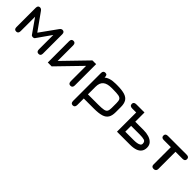

<svg xmlns="http://www.w3.org/2000/svg" viewBox="198 -1518 2749 2749"><g transform="rotate(45 1573.0 -143.0)"><path d="M111 13C139 13 153 -4 153 -38C153 -38 153 -329 153 -329C153 -329 305.5 -112 305.5 -112C305.5 -112 305.5 -112 305.5 -112C309 -106.5 314 -103 320.5 -101C326.5 -99 332.5 -98 339 -98C339 -98 339 -98 339 -98C352.5 -98 363 -102.5 369.5 -112C369.5 -112 522 -329 522 -329C522 -329 522 -38 522 -38C522 -38 522 -38 522 -38C522 -4 536 13 564 13C564 13 564 13 564 13C592 13 606 -3 606 -35C606 -35 606 -425 606 -425C606 -425 606 -425 606 -425C606 -457.5 592.5 -474 565 -474C565 -474 565 -474 565 -474C549 -474 535 -465.5 523 -448.5C523 -448.5 337 -189.5 337 -189.5C337 -189.5 152 -448.5 152 -448.5C152 -448.5 152 -448.5 152 -448.5C139.5 -465.5 125.5 -474 109 -474C109 -474 109 -474 109 -474C82.5 -474 69 -457.5 69 -425C69 -425 69 -35 69 -35C69 -35 69 -35 69 -35C69 -3 83 13 111 13C111 13 111 13 111 13Z M1209 13C1237 13 1251 -3.5 1251 -36C1251 -36 1251 -467 1251 -467C1251 -467 1175.5 -467 1175.5 -467C1175.5 -467 829 -109 829 -109C829 -109 829 -422 829 -422C829 -422 829 -422 829 -422C829 -456.5 815 -474 787 -474C787 -474 787 -474 787 -474C759 -474 745 -457.5 745 -425C745 -425 745 6 745 6C745 6 823.5 6 823.5 6C823.5 6 1167 -348 1167 -348C1167 -348 1167 -39 1167 -39C1167 -39 1167 -39 1167 -39C1167 -4.5 1181 13 1209 13C1209 13 1209 13 1209 13Z M1431 188C1459.5 188 1474 171 1474 137C1474 137 1474 6 1474 6C1474 6 1681 6 1681 6C1681 6 1681 6 1681 6C1744 6 1794 0 1831.5 -11.5C1868.5 -23 1895 -42.5 1911.5 -69.5C1928 -96 1936 -132.5 1936 -178C1936 -178 1936 -283 1936 -283C1936 -283 1936 -283 1936 -283C1936 -328.5 1928 -365 1911.5 -392C1895 -418.5 1868 -438 1830.5 -449.5C1793 -461 1742 -467 1678 -467C1678 -467 1649 -467 1649 -467C1649 -467 1649 -467 1649 -467C1607 -467 1570 -462 1538 -452C1505.5 -441.5 1479 -425 1458 -402C1458 -402 1473 -382 1473 -382C1473 -382 1473 -412 1473 -412C1473 -412 1473 -412 1473 -412C1473 -434.5 1470 -450.5 1464.5 -460C1458.5 -469.5 1448 -474 1433 -474C1433 -474 1433 -474 1433 -474C1404.5 -474 1390 -458 1390 -426C1390 -426 1390 137 1390 137C1390 137 1390 137 1390 137C1390 171 1403.5 188 1431 188C1431 188 1431 188 1431 188ZM1474 -232C1474 -232 1474 -232 1474 -232C1474 -283.5 1488 -322 1516.5 -346.5C1544.5 -371 1588.5 -383 1649 -383C1649 -383 1678 -383 1678 -383C1678 -383 1678 -383 1678 -383C1728 -383 1765.5 -380.5 1790.5 -376C1815 -371 1831.5 -361 1840 -346.5C1848 -332 1852 -309.5 1852 -280C1852 -280 1852 -181 1852 -181C1852 -181 1852 -181 1852 -181C1852 -151.5 1848 -129.5 1840 -115C1832 -100 1816 -90 1791.5 -85.5C1767 -80.5 1730.5 -78 1681 -78C1681 -78 1474 -78 1474 -78C1474 -78 1474 -232 1474 -232Z M2410 6C2410 6 2410 6 2410 6C2454.5 6 2492 0.5 2522.5 -10C2552.5 -20.5 2575 -36.5 2590.5 -58C2605.5 -79 2613 -105.5 2613 -137C2613 -137 2613 -137 2613 -137C2613 -170.5 2603 -198 2583.5 -219C2563.5 -240 2537.5 -255.5 2505.5 -265.5C2473.5 -275 2439.5 -280 2403 -280C2403 -280 2230 -280 2230 -280C2230 -280 2230 -467 2230 -467C2230 -467 2066 -467 2066 -467C2066 -467 2066 -467 2066 -467C2031.5 -467 2014 -453.5 2014 -427C2014 -427 2014 -427 2014 -427C2014 -397.5 2031.5 -383 2066 -383C2066 -383 2146 -383 2146 -383C2146 -383 2146 6 2146 6C2146 6 2410 6 2410 6ZM2230 -196C2230 -196 2403 -196 2403 -196C2403 -196 2403 -196 2403 -196C2443.5 -196 2475 -192.5 2496.5 -186C2518 -179.5 2529 -161.5 2529 -133C2529 -133 2529 -133 2529 -133C2529 -118 2523 -106.5 2510.5 -99C2498 -91 2482 -85.5 2462.5 -82.5C2443 -79.5 2423.5 -78 2403 -78C2403 -78 2230 -78 2230 -78C2230 -78 2230 -196 2230 -196Z M2894 13C2908.5 13 2920.5 9 2929 0.5C2937.5 -7.5 2942 -18.5 2942 -32C2942 -32 2942 -383 2942 -383C2942 -383 3085 -383 3085 -383C3085 -383 3085 -383 3085 -383C3117.5 -383 3134 -397 3134 -425C3134 -425 3134 -425 3134 -425C3134 -453 3117.5 -467 3085 -467C3085 -467 2704 -467 2704 -467C2704 -467 2704 -467 2704 -467C2671.5 -467 2655 -453 2655 -425C2655 -425 2655 -425 2655 -425C2655 -397 2671.5 -383 2704 -383C2704 -383 2848 -383 2848 -383C2848 -383 2848 -32 2848 -32C2848 -32 2848 -32 2848 -32C2848 -2 2863.5 13 2894 13C2894 13 2894 13 2894 13Z"/></g></svg>

Font: Jura-Fortis-Bold
Style: Bold
Weight: 500
Designer: Daniel Johnson, Alexei Vanyashin, Mirko Velimirovic
Foundry: Daniel Johnson
Version: ""